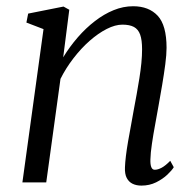

<svg xmlns="http://www.w3.org/2000/svg" viewBox="-20 -570 612 600"><path d="M177.5 -391Q198 -424.5 223.2 -453.5Q248.5 -482.5 276.8 -504.2Q305 -526 335 -538.2Q365 -550.5 396 -550.5Q445 -550.5 472.8 -520.8Q500.5 -491 500.5 -420.5Q500.5 -399.5 496.5 -369Q492.5 -338.5 486.8 -304.8Q481 -271 475.5 -240Q470.5 -211.5 464.8 -180.5Q459 -149.5 454.8 -121Q450.5 -92.5 450 -71.5Q449.5 -56 452.8 -47.8Q456 -39.5 463.5 -39.5Q473.5 -39.5 485.5 -46Q497.5 -52.5 512 -67.5L523 -47.5Q517.5 -38 503 -24.2Q488.5 -10.5 467.8 -0.2Q447 10 422 10Q406 10 394.2 4.2Q382.5 -1.5 376 -14Q369.5 -26.5 370.5 -47.5Q371 -62 373.5 -82.8Q376 -103.5 380.2 -127.8Q384.5 -152 389.2 -177.5Q394 -203 398 -226.5Q402.5 -250 407 -275Q411.5 -300 415.5 -325Q419.5 -350 421.8 -373.2Q424 -396.5 424 -416Q424 -445 418 -461.8Q412 -478.5 398.5 -485.8Q385 -493 362.5 -493Q340 -493 313.5 -479.5Q287 -466 260.2 -442.5Q233.5 -419 209.8 -388.2Q186 -357.5 169 -323.5L124.5 0H50L116 -479L62.5 -499.5L68 -527.5L178.5 -549.5L196.5 -539.5Z"/></svg>

Font: Merriweather 60pt Light
Style: Italic
Weight: 300
Italic angle: -7.8°
Version: Version 2.101